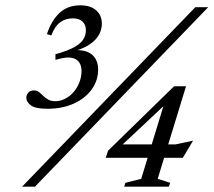

<svg xmlns="http://www.w3.org/2000/svg" viewBox="-20 -702 803 722"><path d="M63 0 714.5 -675H763L111.5 0ZM188.5 -477V-498Q235 -511 259.8 -525Q284.5 -539 293.8 -554.8Q303 -570.5 303 -588.5Q303 -609 290.2 -621Q277.5 -633 254 -633Q226 -633 205.8 -617.8Q185.5 -602.5 173 -569L156.5 -573.5Q172.5 -623.5 203.2 -652.8Q234 -682 282.5 -682Q320 -682 341.5 -663.2Q363 -644.5 363 -612.5Q363 -591.5 352.5 -572Q342 -552.5 319.8 -536.8Q297.5 -521 262.5 -510.5L269 -513.5Q308.5 -513.5 328.8 -494Q349 -474.5 349 -440.5Q349 -399.5 325 -366Q301 -332.5 258 -312.8Q215 -293 158.5 -293Q112.5 -293 95.8 -306Q79 -319 79 -334Q79 -344.5 86 -353.2Q93 -362 108 -362Q118.5 -362 126.5 -355.8Q134.5 -349.5 142.2 -341.8Q150 -334 160.8 -327.8Q171.5 -321.5 188 -321.5Q206.5 -321.5 224.5 -330.5Q242.5 -339.5 256.2 -355.2Q270 -371 278.2 -391.5Q286.5 -412 286.5 -435Q286.5 -465 266.8 -478Q247 -491 208.5 -482ZM607.5 -345.5 630.5 -336.5 425.5 -144 424.5 -159H640L706 -173L667.5 -108.5H377.5L386.5 -135.5L634.5 -377.5H679.5L573 -29.5L620 -14.5L615 0H447L451.5 -14.5L511 -29.5Z"/></svg>

Font: Newsreader 24pt
Style: Italic
Weight: 400
Italic angle: -17°
Designer: Hugues Gentile
Foundry: Production Type
Version: Version 1.003